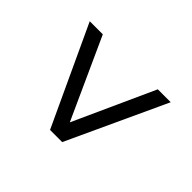

<svg xmlns="http://www.w3.org/2000/svg" viewBox="-109 -711 756 756"><g transform="rotate(-45 269.0 -333.5)"><path d="M459.3 -107.8V-179.7L122.3 -332.7L459.3 -485.9V-558.7L46.2 -366.6V-298.9Z"/></g></svg>

Font: League Spartan Extralight
Style: Regular
Weight: 200
Foundry: The League of Moveable Type
Version: Version 2.300; ttfautohint (v1.8.3)